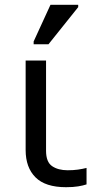

<svg xmlns="http://www.w3.org/2000/svg" viewBox="-20 -778 408 808"><path d="M257.8 9.8Q170.9 9.8 129.4 -31.7Q87.9 -73.2 87.9 -146.5V-523.4H173.8V-143.6Q173.8 -96.2 199.2 -78.9Q224.6 -61.5 264.6 -61.5Q288.6 -61.5 307.6 -64.2Q326.7 -66.9 344.2 -71.3V-2Q329.6 2.9 308.8 6.3Q288.1 9.8 257.8 9.8ZM184.1 -591.8H121.6V-603.5L192.4 -757.8H309.1V-748Z"/></svg>

Font: Lunasima
Style: Regular
Weight: 400
Designer: The DocRepair Project, Monotype Design Team
Foundry: Google
Version: Version 2.009